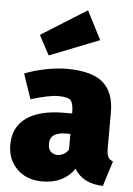

<svg xmlns="http://www.w3.org/2000/svg" viewBox="-59 -900 669 964"><g transform="rotate(5 275.5 -418.0)"><path d="M191 20Q111 20 63 -28Q15 -76 15 -150Q15 -239 81 -286Q147 -333 273 -333H311Q311 -380 298.5 -397Q286 -414 234 -414Q188 -414 96 -386L53 -512Q104 -532 161 -543Q218 -554 264 -554Q392 -554 448 -505Q504 -456 504 -357V-173Q504 -145 511 -131Q518 -117 536 -111L496 16Q395 13 352 -58Q298 20 191 20ZM252 -119Q290 -119 311 -151V-230H290Q208 -230 208 -172Q208 -124 252 -119ZM168 -613 115 -712 345 -856 419 -712Z"/></g></svg>

Font: Trujillo Black
Style: Regular
Weight: 900
Designer: Fira Sans original fonts by bBox Type GmbH, Carrois Corporate GbR, & Edenspiekermann AG / Changes by Cristiano Sobral
Foundry: Fira Sans original fonts by bBox Type GmbH, Carrois Corporate GbR, & Edenspiekermann AG / Changes by Cristiano Sobral
Version: Version 4.301;July 28, 2020;FontCreator 13.0.0.2655 64-bit